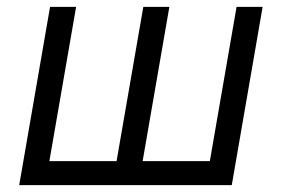

<svg xmlns="http://www.w3.org/2000/svg" viewBox="-20 -540 822 560"><path d="M592 -70H396L474 -520H398L320 -70H124L202 -520H126L36 0H656L746 -520H670Z"/></svg>

Font: Fixel Text 20240404
Style: Italic
Weight: 400
Width: 4
Italic angle: -10°
Designer: AlfaBravo + MacPaw
Foundry: Kyrylo Tkachov, Marchela Mozhyna, Serhii Makarenko, Maria Weinstein, Zakhar Kryvoshyya
Version: Version 1.211;Glyphs 3.2 (3225)